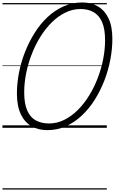

<svg xmlns="http://www.w3.org/2000/svg" viewBox="-20 -1035 930 1555"><path d="M363 19Q291 19 235.5 -12.5Q180 -44 148.5 -110Q117 -176 117 -278Q117 -359 133.5 -445Q150 -531 182.5 -613.5Q215 -696 260.5 -768.5Q306 -841 365 -896.5Q424 -952 495 -983.5Q566 -1015 646 -1015Q719 -1015 773.5 -983Q828 -951 859 -886Q890 -821 890 -720Q890 -638 873.5 -551.5Q857 -465 825 -382.5Q793 -300 747.5 -227.5Q702 -155 643 -99.5Q584 -44 514 -12.5Q444 19 363 19ZM377 -35Q442 -35 501 -64.5Q560 -94 610.5 -144.5Q661 -195 702 -261.5Q743 -328 772 -404Q801 -480 816 -558Q831 -636 831 -709Q831 -802 806.5 -857Q782 -912 737.5 -937Q693 -962 633 -962Q568 -962 509 -933Q450 -904 398.5 -853Q347 -802 306 -735.5Q265 -669 236 -593.5Q207 -518 191.5 -440Q176 -362 176 -288Q176 -195 201 -139Q226 -83 271.5 -59Q317 -35 377 -35ZM0 490H845V500H0ZM0 -20H845V0H0ZM0 -505H845V-500H0ZM0 -1010H845V-1000H0Z"/></svg>

Font: Playwrite AU TAS Guides
Style: Regular
Weight: 400
Designer: Veronika Burian, José Scaglione
Foundry: TypeTogether
Version: Version 1.003